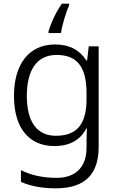

<svg xmlns="http://www.w3.org/2000/svg" viewBox="-20 -785 644 1045"><path d="M356 -755V-765H317C284 -720 255 -654 244 -613V-605H312C318 -648 340 -722 356 -755ZM280 -543C137 -543 56 -435 56 -263C56 -88 138 10 276 10C358 10 417 -22 450 -86H453C452 -65 451 -33 451 -9V19C451 120 396 183 288 183C211 183 144 167 94 141V205C144 227 205 240 284 240C447 240 517 159 517 14V-533H463L454 -456H450C414 -512 359 -543 280 -543ZM288 -486C405 -486 451 -415 451 -276V-246C451 -123 409 -46 285 -46C181 -46 126 -122 126 -263C126 -404 181 -486 288 -486Z"/></svg>

Font: Noto Kufi Arabic Light
Style: Regular
Weight: 300
Designer: Monotype Design Team, David Williams, Khaled Hosny
Foundry: Google LLC
Version: Version 2.109